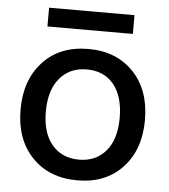

<svg xmlns="http://www.w3.org/2000/svg" viewBox="-51 -739 699 795"><g transform="rotate(5 298.5 -342.0)"><path d="M299 9Q182 9 111 -65Q40 -139 40 -263Q40 -386 110 -461.5Q180 -537 299 -537Q415 -537 486 -463Q557 -389 557 -264Q557 -141 487 -66Q417 9 299 9ZM299 -77Q369 -77 410.5 -126Q452 -175 452 -264Q452 -353 411.5 -402.5Q371 -452 299 -452Q229 -452 187 -402.5Q145 -353 145 -263Q145 -175 186.5 -126Q228 -77 299 -77ZM121 -615V-693H476V-615Z"/></g></svg>

Font: Mona Sans Medium
Style: Regular
Weight: 500
Designer: Deni Anggara
Foundry: GitHub
Version: Version 2.000;Glyphs 3.2.3 (3260)